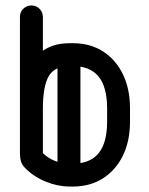

<svg xmlns="http://www.w3.org/2000/svg" viewBox="-20 -679 547 703"><path d="M456 -233.8Q456 -162.5 429.9 -109.1Q403.8 -55.8 356.9 -25.9Q310 4 246.8 4H235Q191.5 4 147.2 -14.1Q103 -32.2 72 -63.8Q60.5 -75.5 56.8 -88.4Q53 -101.2 53 -117.2V-279.5Q53 -351.5 73 -405.8Q93 -460 133.2 -490.4Q173.5 -520.8 235 -520.8H246.8Q310 -520.8 356.9 -490.9Q403.8 -461 429.9 -407.4Q456 -353.8 456 -281.8ZM372.2 -233.8V-281.8Q372.2 -360.5 340.9 -398.8Q309.5 -437 246.8 -437H235Q180.8 -437 158.9 -400.8Q137 -364.5 137 -279.5V-118.5Q155.2 -100 181.1 -89.9Q207 -79.8 235 -79.8H246.8Q309.5 -79.8 340.9 -117.9Q372.2 -156 372.2 -233.8ZM137 -279.5Q137 -262 124.8 -249.8Q112.5 -237.5 95 -237.5Q77.5 -237.5 65.2 -249.8Q53 -262 53 -279.5V-617.2Q53 -634.5 65.2 -646.8Q77.5 -659 95 -659Q112.5 -659 124.8 -646.8Q137 -634.5 137 -617.2ZM274.5 -45.5Q274.5 -28.8 262.2 -16.5Q250 -4.2 232.5 -4.2Q215 -4.2 202.8 -16.5Q190.5 -28.8 190.5 -45.5V-465Q190.5 -482.5 202.8 -494.8Q215 -507 232.5 -507Q250 -507 262.2 -494.8Q274.5 -482.5 274.5 -465Z"/></svg>

Font: Libertine-Super Thin
Style: Regular
Weight: 100
Designer: Bastien Sozeau
Foundry: NBR — Bastien Sozeau
Version: Version 2.003;gftools[0.9.33]